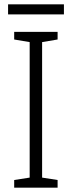

<svg xmlns="http://www.w3.org/2000/svg" viewBox="-20 -860 329 880"><path d="M273 -840H17V-794H273ZM244 0V-35L173 -46V-667L244 -679V-714H45V-679L116 -667V-46L45 -35V0Z"/></svg>

Font: Noto Sans Armenian SemiCondensed Light
Style: Regular
Weight: 300
Width: 4
Designer: Monotype Design Team
Foundry: Monotype Imaging Inc.
Version: Version 2.008